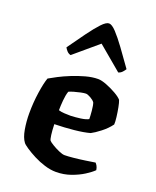

<svg xmlns="http://www.w3.org/2000/svg" viewBox="-144 -859 765 943"><g transform="rotate(20 238.5 -387.5)"><path d="M264 0Q236 0 205 -9.5Q174 -19 146 -33.5Q118 -48 98 -61.5Q78 -75 73 -82Q57 -103 50 -143Q43 -183 43 -226Q43 -282 51 -336Q59 -390 69 -417Q84 -426 111 -440Q138 -454 171.5 -467.5Q205 -481 239.5 -490.5Q274 -500 304 -500Q322 -500 349 -489.5Q376 -479 400.5 -465Q425 -451 435 -439Q440 -427 444.5 -403.5Q449 -380 452 -355.5Q455 -331 454 -317Q435 -291 406.5 -269Q378 -247 360 -238Q328 -229 278.5 -224Q229 -219 177 -218Q178 -185 181 -162.5Q184 -140 188 -135Q192 -130 209 -119.5Q226 -109 245.5 -100.5Q265 -92 276 -92Q293 -92 323 -95Q353 -98 383 -102.5Q413 -107 432 -110Q437 -105 441.5 -97Q446 -89 448 -76Q433 -61 405.5 -43.5Q378 -26 341.5 -13Q305 0 264 0ZM238 -284Q263 -285 289 -288.5Q315 -292 330 -300Q330 -315 327.5 -343Q325 -371 320 -384Q313 -394 297 -403Q281 -412 272 -412Q263 -412 246 -408.5Q229 -405 212 -400Q195 -395 187 -391Q180 -371 177.5 -341.5Q175 -312 175 -290Q188 -286 205.5 -285Q223 -284 238 -284ZM136 -564Q124 -567 116 -576Q108 -585 104 -593Q140 -644 170 -685Q200 -726 223 -750.5Q246 -775 261 -775Q276 -775 299 -750.5Q322 -726 352 -685Q382 -644 418 -593Q414 -586 405.5 -576.5Q397 -567 385 -564L260 -669Z"/></g></svg>

Font: Texturina
Style: Bold
Weight: 700
Designer: Guillermo Torres Carreño
Foundry: Omnibus-Type
Version: Version 1.002; ttfautohint (v1.8.3)